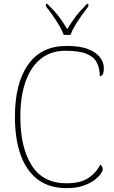

<svg xmlns="http://www.w3.org/2000/svg" viewBox="-20 -961 590 991"><path d="M324 10Q234 10 175 -34.5Q116 -79 86.5 -161.5Q57 -244 57 -358Q57 -531 125 -627.5Q193 -724 324 -724Q394 -724 436 -707Q478 -690 497 -664Q516 -638 516 -610Q516 -568 495 -568Q495 -609 479.5 -638.5Q464 -668 426 -683.5Q388 -699 318 -699Q242 -699 190 -657Q138 -615 111.5 -538.5Q85 -462 85 -358Q85 -200 143.5 -107.5Q202 -15 323 -15Q397 -15 438 -43.5Q479 -72 497 -111Q510 -104 510 -86Q510 -78 499 -62.5Q488 -47 465 -30Q442 -13 407 -1.5Q372 10 324 10ZM309 -781Q301 -804 285 -830.5Q269 -857 251 -883Q233 -909 217 -928V-941H224Q262 -904 283.5 -876Q305 -848 327 -811Q350 -848 371 -876Q392 -904 429 -941H436V-928Q421 -909 402.5 -883Q384 -857 368 -830.5Q352 -804 344 -781Z"/></svg>

Font: Noto Serif Telugu Thin
Style: Regular
Weight: 100
Designer: Jelle Bosma - Monotype Design Team
Foundry: Monotype Imaging Inc.
Version: Version 2.005; ttfautohint (v1.8.4.7-5d5b)